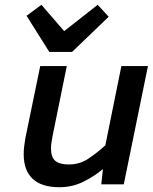

<svg xmlns="http://www.w3.org/2000/svg" viewBox="-20 -770 638 802"><path d="M410 -64Q373 -33 327.5 -10.5Q282 12 228 12Q153 12 116 -23.5Q79 -59 79 -125Q79 -142 81 -159Q83 -176 86 -193L148 -494H259L199 -199Q197 -187 195 -174.5Q193 -162 193 -150Q193 -114 210.5 -98.5Q228 -83 268 -83Q313 -83 349.5 -107.5Q386 -132 420 -163L487 -494H598L497 0H403ZM248 -640 388 -750 434 -700 281 -553H186L91 -704L153 -750Z"/></svg>

Font: Codetta
Style: Bold Italic
Weight: 700
Italic angle: -11°
Designer: Ulrich Proeller
Foundry: PROSA GmbH
Version: Version 2.00;September 29, 2018;FontCreator 11.5.0.2427 64-b